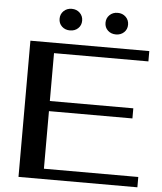

<svg xmlns="http://www.w3.org/2000/svg" viewBox="-59 -932 829 983"><g transform="rotate(5 356.0 -440.5)"><path d="M73 -700H684V-647H199V-401H628V-349H199V-53H684V0H73ZM212 -825Q212 -849 228.5 -865Q245 -881 270 -881Q295 -881 311.5 -865Q328 -849 328 -825Q328 -801 311.5 -785.5Q295 -770 270 -770Q245 -770 228.5 -785.5Q212 -801 212 -825ZM448 -825Q448 -849 464.5 -865Q481 -881 506 -881Q531 -881 547.5 -865Q564 -849 564 -825Q564 -801 547.5 -785.5Q531 -770 506 -770Q481 -770 464.5 -785.5Q448 -801 448 -825Z"/></g></svg>

Font: Fahkwang Medium
Style: Regular
Weight: 500
Version: Version 1.000; ttfautohint (v1.6)